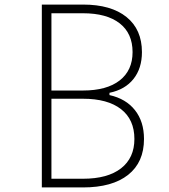

<svg xmlns="http://www.w3.org/2000/svg" viewBox="-20 -820 740 840"><path d="M163 0V-800H343Q466 -800 533.5 -745.5Q601 -691 601 -592Q601 -521 564 -474.5Q527 -428 459 -414V-404Q531 -388 570.5 -338Q610 -288 610 -212Q610 -110 540.5 -55Q471 0 343 0ZM205 -38H343Q451 -38 509.5 -83.5Q568 -129 568 -212Q568 -297 509.5 -342.5Q451 -388 343 -388H205ZM205 -424H343Q447 -424 503.5 -468Q560 -512 560 -592Q560 -674 503.5 -718Q447 -762 343 -762H205Z"/></svg>

Font: Martian Mono SemiExpanded Thin
Style: Regular
Weight: 250
Monospace: yes
Version: Version 0.930